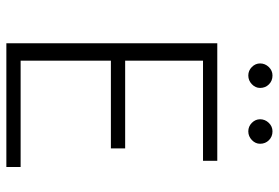

<svg xmlns="http://www.w3.org/2000/svg" viewBox="-160 -738 898 619"><g transform="rotate(90 289.5 -429.0)"><path d="M120 0ZM519 -46V0H120V-680H499V-634H176V-383H459V-337H176V-46ZM185 -818Q185 -834 196.5 -846Q208 -858 224 -858Q241 -858 252.5 -846.5Q264 -835 264 -818Q264 -803 252 -791.5Q240 -780 224 -780Q208 -780 196.5 -791.5Q185 -803 185 -818ZM365 -818Q365 -834 376.5 -846Q388 -858 404 -858Q421 -858 432.5 -846.5Q444 -835 444 -818Q444 -803 432 -791.5Q420 -780 404 -780Q388 -780 376.5 -791.5Q365 -803 365 -818Z"/></g></svg>

Font: Martel Sans ExtraLight
Style: Regular
Weight: 275
Designer: Dan Reynolds and Mathieu Réguer
Foundry: Dan Reynolds and Mathieu Réguer
Version: Version 1.002; ttfautohint (v1.1) -l 5 -r 5 -G 72 -x 0 -D la